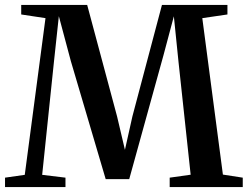

<svg xmlns="http://www.w3.org/2000/svg" viewBox="-24 -763 1010 783"><path d="M77 -50 161.5 -689 62.5 -704V-743H331.5L453.5 -288L485.5 -152L516 -288.5L636.5 -743H903.5V-704L801 -689L885 -51L966 -38.5V0H668V-38.5L753.5 -50.5L704 -510.5L685 -696.5L642.5 -537L503 -32.5H407L265 -513.5L216 -697L196 -511L148 -50L243 -38.5V0H-3.5V-38.5Z"/></svg>

Font: Merriweather 72pt SemiBold
Style: Regular
Weight: 600
Version: Version 2.100